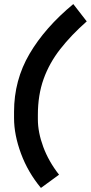

<svg xmlns="http://www.w3.org/2000/svg" viewBox="-20 -770 446 943"><path d="M166 -184Q166 -120 192.5 -48.5Q219 23 270 88L181 153Q117 76 83 -16Q49 -108 49 -190V-221Q49 -376 125 -505.5Q201 -635 340 -750L406 -665Q330 -598 276 -529Q222 -460 194 -381.5Q166 -303 166 -206Z"/></svg>

Font: Inria Sans
Style: Bold Italic
Weight: 700
Italic angle: -10°
Designer: Black Foundry Team
Foundry: Black Foundry
Version: Version 1.2; ttfautohint (v1.8.3)